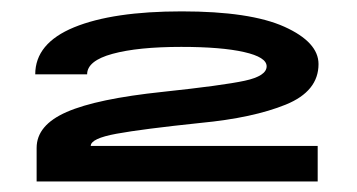

<svg xmlns="http://www.w3.org/2000/svg" viewBox="-20 -702 643 346"><path d="M46 -375V-435.5Q46 -476.5 100.2 -500.2Q154.5 -524 273.5 -536.5Q381.5 -548 421 -556.5Q460.5 -565 460.5 -582.5Q460.5 -599 419.8 -608.2Q379 -617.5 306.5 -617.5Q228.5 -617.5 182.8 -605Q137 -592.5 137 -568H43.5Q43.5 -624 113.5 -652.8Q183.5 -681.5 307.5 -681.5Q431 -681.5 492.5 -653.8Q554 -626 554 -586.5Q554 -537.5 495 -513.5Q436 -489.5 341.5 -480.5Q236.5 -469.5 190 -461Q143.5 -452.5 143.5 -439H552.5V-375Z"/></svg>

Font: Anybody UltraExpanded Regular
Style: Bold
Weight: 700
Width: 9
Designer: Tyler Finck
Foundry: Etcetera Type Company
Version: Version 1.010; ttfautohint (v1.8.3) -l 8 -r 50 -G 200 -x 14 